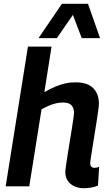

<svg xmlns="http://www.w3.org/2000/svg" viewBox="-20 -987 578 1017"><path d="M458 -123Q458 -110 464 -104Q470 -98 482 -98Q487 -98 493 -99.5Q499 -101 505 -103L499 -4Q484 3 463.5 6.5Q443 10 424 10Q396 10 373.5 -0.5Q351 -11 338.5 -30Q326 -49 326 -75Q326 -85 329.5 -109Q333 -133 338 -166Q343 -199 349 -234Q355 -269 360 -301.5Q365 -334 368.5 -358Q372 -382 372 -390Q372 -414 359 -429Q346 -444 313 -444Q295 -444 276 -439.5Q257 -435 238.5 -427Q220 -419 200 -408L135 0H10L128 -740H253L215 -499Q245 -516 271.5 -527.5Q298 -539 324.5 -545Q351 -551 380 -551Q424 -551 450.5 -537Q477 -523 490.5 -497.5Q504 -472 504 -438Q504 -428 500.5 -403Q497 -378 492 -345Q487 -312 481 -276Q475 -240 470 -207.5Q465 -175 461.5 -152.5Q458 -130 458 -123ZM184 -785 308 -967H446L510 -785H413L366 -908L281 -785Z"/></svg>

Font: Georama ExtraCondensed Thin SemiBold
Style: Italic
Weight: 600
Italic angle: -9°
Version: Version 1.001